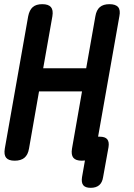

<svg xmlns="http://www.w3.org/2000/svg" viewBox="-20 -760 640 920"><path d="M373 -322H167L119 -48Q114 -18 97 -4Q80 10 50.5 10Q21 10 9.5 -4Q-2 -18 3 -48L115 -682Q121 -712 137 -726Q153 -740 182.5 -740Q212 -740 224 -726Q236 -712 231 -682L187 -433H393L437 -682Q442 -712 458.5 -726Q475 -740 504.5 -740Q534 -740 546 -726Q558 -712 552 -682L450 -105H458Q484 -105 494 -92.5Q504 -80 500 -55L474 89Q470 115 455 127.5Q440 140 414.5 140Q389 140 379 127.5Q369 115 373 89L387 9Q380 10 372 10Q343 10 331.5 -4Q320 -18 325 -48Z"/></svg>

Font: Maple Mono NL SemiBold
Style: Italic
Weight: 600
Italic angle: -10°
Monospace: yes
Designer: subframe7536
Version: Version 7.000